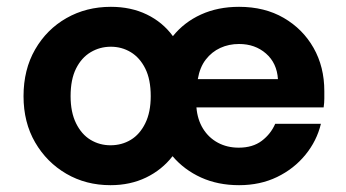

<svg xmlns="http://www.w3.org/2000/svg" viewBox="-20 -531 1015 563"><path d="M304 12Q232 12 174.5 -21.5Q117 -55 83 -113.5Q49 -172 49 -249Q49 -327 83 -386Q117 -445 175 -478Q233 -511 305 -511Q364 -511 410.5 -488.5Q457 -466 487 -425Q520 -466 569.5 -488.5Q619 -511 681 -511Q756 -511 812 -478.5Q868 -446 899.5 -390.5Q931 -335 931 -264Q931 -254 931 -242Q931 -230 929 -216H556Q559 -180 575.5 -153.5Q592 -127 619 -112.5Q646 -98 680 -98Q721 -98 747.5 -118Q774 -138 787 -168H921Q909 -118 875.5 -77Q842 -36 792.5 -12Q743 12 681 12Q619 12 569.5 -10.5Q520 -33 486 -73Q455 -33 408.5 -10.5Q362 12 304 12ZM304 -105Q337 -105 363.5 -121Q390 -137 406 -169.5Q422 -202 422 -249Q422 -298 406 -330Q390 -362 363.5 -378Q337 -394 305 -394Q273 -394 246 -378Q219 -362 203 -330Q187 -298 187 -249Q187 -202 203 -169.5Q219 -137 245.5 -121Q272 -105 304 -105ZM560 -299H795Q792 -346 760 -374Q728 -402 681 -402Q651 -402 626 -390.5Q601 -379 583.5 -356.5Q566 -334 560 -299Z"/></svg>

Font: DM Sans 20pt
Style: Bold
Weight: 700
Version: Version 4.004;gftools[0.9.30]